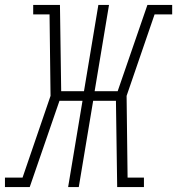

<svg xmlns="http://www.w3.org/2000/svg" viewBox="-53 -755 715 775"><path d="M-33 0V-38H38L151 -368L147 -697H81V-735H189L194 -387H286L344 -735H387L329 -387H422L542 -735H642V-697H571L458 -368L462 -38H528V0H420L415 -348H323L265 0H222L280 -348H187L67 0Z"/></svg>

Font: Iosevka Slab XLtExObl
Style: Regular
Weight: 200
Width: 7
Italic angle: -9°
Monospace: yes
Designer: Belleve Invis
Foundry: Belleve Invis
Version: Version 11.1.1; ttfautohint (v1.8.3)